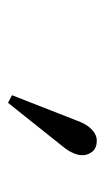

<svg xmlns="http://www.w3.org/2000/svg" viewBox="89 -69 262 480"><g transform="rotate(-90 220.0 171.0)"><path d="M72 246Q72 224 93 198L203 60L222 70L155 241Q147 260 134.5 271Q122 282 109 282Q90 282 81 271Q72 260 72 246Z"/></g></svg>

Font: Old Standard TT
Style: Italic
Weight: 400
Italic angle: -15.2°
Designer: Alexey Kryukov <alexios@thessalonica.org.ru>
Version: Version 2.2